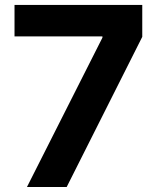

<svg xmlns="http://www.w3.org/2000/svg" viewBox="-20 -747 635 767"><path d="M87.7 0 389.2 -596.6V-601.6H38V-727.3H548.3V-599.8L246.4 0Z"/></svg>

Font: Inter P
Style: Bold
Weight: 700
Designer: Rasmus Andersson
Foundry: rsms
Version: Version 3.018;git-588b23468